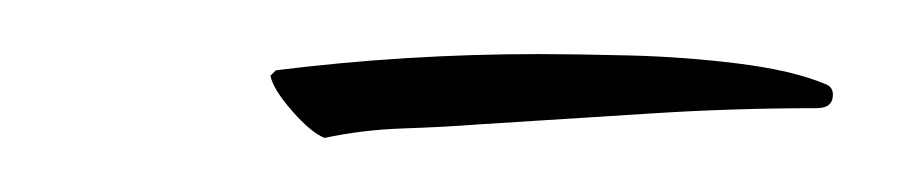

<svg xmlns="http://www.w3.org/2000/svg" viewBox="-20 -218 338 71"><path d="M100 -167Q95 -169 88 -177Q81 -185 80 -190L82 -192Q130 -198 179 -198Q192 -198 212.5 -197.5Q233 -197 253 -194.5Q273 -192 285 -187Q288 -186 288 -183Q288 -178 282 -178Q251 -178 220 -176Q189 -174 157 -172Q144 -171 129 -170.5Q114 -170 100 -167Z"/></svg>

Font: Moon Dance
Style: Regular
Weight: 400
Designer: Robert E. Leuschke
Foundry: Robert E. Leuschke
Version: Version 1.010; ttfautohint (v1.8.3)